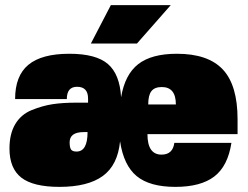

<svg xmlns="http://www.w3.org/2000/svg" viewBox="-20 -720 968 750"><path d="M908 -254V-196H556Q556 -116 611 -116Q655 -116 661 -162H884Q870 -71 817 -30.5Q764 10 665 10Q565 10 514 -32Q463 -74 449 -168Q440 -75 381.5 -32.5Q323 10 212 10Q110 10 63.5 -26Q17 -62 17 -140Q17 -197 39.5 -235Q62 -273 104 -290Q146 -307 185.5 -313Q225 -319 278 -319H324V-335Q324 -381 281 -381Q241 -381 241 -333H39Q39 -424 91 -467Q143 -510 251 -510Q355 -510 401.5 -470Q448 -430 453 -340Q468 -429 520 -469.5Q572 -510 671 -510Q793 -510 850.5 -448.5Q908 -387 908 -254ZM322 -204H307Q252 -204 252 -164Q252 -144 257.5 -136Q263 -128 279 -128Q322 -128 322 -204ZM667 -312Q667 -380 612 -380Q584 -380 571.5 -364Q559 -348 559 -312ZM335 -550 413 -700H647L515 -550Z"/></svg>

Font: Fivo Sans Modern ExtBlk
Style: Regular
Weight: 950
Designer: Alexander Slobzheninov
Foundry: Alexander Slobzheninov
Version: 1.0